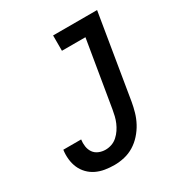

<svg xmlns="http://www.w3.org/2000/svg" viewBox="-173 -863 946 998"><g transform="rotate(-30 300.0 -363.5)"><path d="M227 8Q199 8 171.5 3.5Q144 -1 120 -12.5Q96 -24 77.5 -43Q59 -62 48.5 -86Q38 -110 35 -138Q32 -166 36 -194H143Q140 -173 143 -152.5Q146 -132 157 -116Q168 -100 187 -92Q206 -84 227 -84Q246 -84 264.5 -90.5Q283 -97 298 -110.5Q313 -124 324 -140.5Q335 -157 342.5 -174.5Q350 -192 354.5 -210.5Q359 -229 362 -247L428 -643H287V-735H551L468 -232Q463 -203 454.5 -173.5Q446 -144 431 -116Q416 -88 394 -63.5Q372 -39 345 -22.5Q318 -6 287.5 1Q257 8 227 8Z"/></g></svg>

Font: Iosevka SS04 Semibold Extended
Style: Italic
Weight: 600
Width: 7
Italic angle: -9°
Monospace: yes
Designer: Belleve Invis
Foundry: Belleve Invis
Version: Version 19.0.0; ttfautohint (v1.8.4)